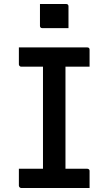

<svg xmlns="http://www.w3.org/2000/svg" viewBox="-20 -936 540 956"><path d="M179 -916Q195 -916 211.5 -916Q228 -916 244.5 -916Q261 -916 277.5 -916Q294 -916 310 -916Q315 -916 318 -913Q321 -910 321 -905V-796Q305 -796 288.5 -796Q272 -796 255.5 -796Q239 -796 222.5 -796Q206 -796 190 -796Q185 -796 182 -799Q179 -802 179 -807ZM306 -56H191L194 -87Q194 -105 194 -126Q194 -147 194 -165Q194 -225 194 -284.5Q194 -344 194 -403.5Q194 -463 194 -523Q194 -583 194 -644H311L306 -613Q306 -597 306 -578Q306 -559 306 -542Q306 -481 306 -420.5Q306 -360 306 -299Q306 -238 306 -177.5Q306 -117 306 -56ZM426 0H85Q83 0 81 -1Q79 -2 77.5 -3.5Q76 -5 75 -7Q74 -9 74 -11Q74 -26 74 -40Q74 -54 74 -67.5Q74 -81 74 -96H414Q417 -96 420 -94.5Q423 -93 424.5 -90.5Q426 -88 426 -85Q426 -70 426 -56.5Q426 -43 426 -29Q426 -15 426 0ZM74 -700H414Q420 -700 423 -697Q426 -694 426 -689Q426 -678 426 -667Q426 -656 426 -646Q426 -636 426 -625.5Q426 -615 426 -604H85Q81 -604 77.5 -607.5Q74 -611 74 -615Q74 -626 74 -636.5Q74 -647 74 -657Q74 -667 74 -678Q74 -689 74 -700Z"/></svg>

Font: Recursive Medium
Style: Regular
Weight: 500
Version: Version 1.085